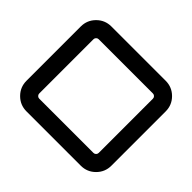

<svg xmlns="http://www.w3.org/2000/svg" viewBox="-162 -936 1151 1151"><g transform="rotate(-45 414.0 -360.0)"><path d="M184 -720H644Q698 -720 736 -682Q774 -644 774 -590V-130Q774 -76 736 -38Q698 0 644 0H184Q130 0 92 -38Q54 -76 54 -130V-590Q54 -644 92 -682Q130 -720 184 -720ZM184 -108H644Q653 -108 659.5 -114.5Q666 -121 666 -130V-590Q666 -599 659.5 -605.5Q653 -612 644 -612H184Q175 -612 168.5 -605.5Q162 -599 162 -590V-130Q162 -121 168.5 -114.5Q175 -108 184 -108Z"/></g></svg>

Font: Orbitron
Style: Regular
Weight: 500
Designer: Matt McInerney
Foundry: Matt McInerney
Version: 1.000